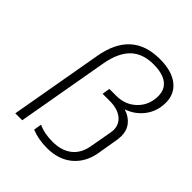

<svg xmlns="http://www.w3.org/2000/svg" viewBox="-198 -825 958 958"><g transform="rotate(45 281.0 -345.5)"><path d="M512 -294Q512 -287 510 -269L490 -150Q476 -75 424 -32Q372 11 291 11Q230 11 181 -9L188 -51Q229 -31 288 -31Q352 -31 391 -62Q430 -93 440 -152L461 -269Q463 -281 463 -287Q463 -329 431.5 -353Q400 -377 347 -377H296L303 -418H352Q416 -418 458.5 -460Q501 -502 501 -565Q501 -612 468 -636.5Q435 -661 372 -661Q296 -661 252 -618.5Q208 -576 192 -489L106 0H57L143 -489Q161 -596 219 -649Q277 -702 376 -702Q459 -702 505 -666.5Q551 -631 551 -569Q551 -509 517.5 -464Q484 -419 429 -400Q468 -388 490 -360.5Q512 -333 512 -294Z"/></g></svg>

Font: KoHo Light
Style: Italic
Weight: 300
Italic angle: -10°
Version: Version 1.000; ttfautohint (v1.6)